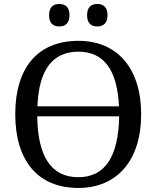

<svg xmlns="http://www.w3.org/2000/svg" viewBox="-20 -929 782 959"><path d="M371.1 9.8C566.4 9.8 685.1 -129.9 685.1 -357.9C685.1 -586.4 566.9 -725.1 372.1 -725.1C168.9 -725.1 56.2 -591.3 56.2 -358.9C56.2 -127 168.5 9.8 371.1 9.8ZM166 -348.1H575.2C571.8 -145.5 503.9 -43.9 371.1 -43.9C236.8 -43.9 168.5 -145.5 166 -348.1ZM167 -397.9C173.8 -580.1 242.2 -670.9 372.1 -670.9C498.5 -670.9 565.9 -580.1 574.2 -397.9ZM225.1 -853C225.1 -812 246.6 -796.9 275.9 -796.9C305.2 -796.9 327.1 -812.5 327.1 -853C327.1 -894 305.7 -909.2 275.9 -909.2C247.1 -909.2 225.1 -894.5 225.1 -853ZM415 -853C415 -812 436.5 -796.9 465.8 -796.9C495.1 -796.9 517.1 -812.5 517.1 -853C517.1 -894 495.6 -909.2 465.8 -909.2C437 -909.2 415 -894.5 415 -853Z"/></svg>

Font: The Erased English
Style: Regular
Weight: 400
Designer: Monotype Design team + ligartures altered by 180 Amsterdam
Foundry: Monotype Imaging Inc.
Version: Version 1.030;Glyphs 3.1.2 (3151)